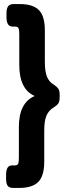

<svg xmlns="http://www.w3.org/2000/svg" viewBox="-20 -788 342 946"><path d="M77 -768Q142 -768 171.5 -738.5Q201 -709 201 -638V-484Q201 -436 211.5 -410Q222 -384 245 -371Q259 -362 266.5 -352Q274 -342 274 -321V-309Q274 -288 267 -278Q260 -268 245 -259Q221 -245 209.5 -219.5Q198 -194 198 -146V8Q198 79 168.5 108.5Q139 138 74 138H45Q25 138 17.5 127Q10 116 10 93V73Q10 27 39 27H53Q65 27 69 19.5Q73 12 73 -9V-162Q73 -282 151 -315Q75 -348 75 -468V-621Q75 -641 71 -649Q67 -657 56 -657H42Q12 -657 12 -703V-723Q12 -746 20 -757Q28 -768 48 -768Z"/></svg>

Font: Asap Semi Expanded ExtraBold
Style: Regular
Weight: 800
Width: 6
Designer: Pablo Cosgaya
Foundry: Omnibus-Type
Version: Version 3.001; ttfautohint (v1.8.4.7-5d5b)